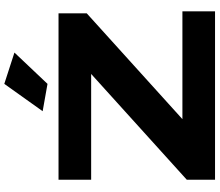

<svg xmlns="http://www.w3.org/2000/svg" viewBox="-82 -914 996 871"><g transform="rotate(-90 415.5 -478.0)"><path d="M36 0V-128L516 -562H36V-710H791V-582L311 -148H800V0ZM471 -760 347 -782 471 -956 613 -910Z"/></g></svg>

Font: Special Gothic Expanded One
Style: Regular
Weight: 400
Designer: Alistair McCready
Foundry: Monolith
Version: Version 1.010; ttfautohint (v1.8.4.7-5d5b)